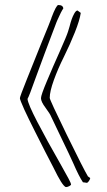

<svg xmlns="http://www.w3.org/2000/svg" viewBox="-20 -736 431 773"><path d="M266.1 5.9Q266.1 -1 223.1 -76.2Q169.4 -169.9 130.9 -243.9Q92.3 -317.9 90.8 -337.9Q96.7 -346.7 124 -423.8Q160.6 -523.9 190.9 -603L200.2 -627.4Q204.1 -638.7 206.8 -645Q209.5 -651.4 210.9 -654.8Q226.1 -689.5 234.9 -702.1Q233.4 -715.8 214.8 -715.8Q206.5 -715.8 187 -664.1V-663.1Q181.2 -646.5 148.9 -568.4Q123.5 -506.3 88.4 -417.5Q60.1 -347.2 60.1 -340.8Q60.1 -334.5 77.6 -295.4Q93.3 -261.2 121.1 -206.1Q166 -116.7 194.8 -62L201.2 -49.3Q207.5 -36.1 211.9 -28.3Q226.1 -1.5 236.3 10.3Q242.2 17.1 246.1 17.1Q251.5 17.1 258.8 13.4Q266.1 9.8 266.1 5.9ZM322.8 -1 329.1 0Q333 0 337.6 -6.6Q342.3 -13.2 343.3 -19L334 -25.9Q316.9 -54.2 248.5 -194.1Q180.2 -334 180.2 -341.8Q180.2 -367.7 196.8 -413.6Q213.4 -459.5 237.3 -507.3Q262.2 -557.6 281.5 -606Q300.8 -654.3 305.2 -684.1L292 -693.8Q285.6 -693.4 278.8 -681.2Q272.9 -670.4 268.8 -658.9Q264.6 -647.5 259.8 -628.4L253.9 -608.9Q248.5 -591.3 220.2 -527.8Q193.8 -469.2 168.5 -408.7Q145 -353 145 -340.8Q145 -326.2 163.6 -301.8Q182.1 -276.4 185.1 -268.1Q189.5 -258.3 196.8 -243.7L207 -222.2L256.8 -118.2L274.4 -80.1Q297.9 -25.9 314 -2H315.9Z"/></svg>

Font: Amatica SC
Style: Regular
Weight: 400
Version: Version 2.000